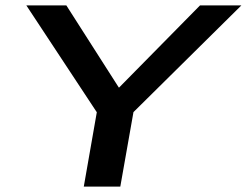

<svg xmlns="http://www.w3.org/2000/svg" viewBox="-20 -695 919 715"><path d="M292 0H428L477 -277.5L879 -675H725L423.5 -369H422.5L227 -675H78L340.5 -277Z"/></svg>

Font: Anybody Expanded Medium
Style: Italic
Weight: 500
Width: 7
Italic angle: -10°
Version: Version 1.113;gftools[0.9.25]